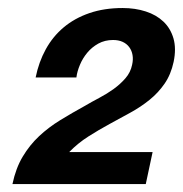

<svg xmlns="http://www.w3.org/2000/svg" viewBox="-20 -734 458 481"><path d="M69.3 -540Q77.1 -578.6 94.7 -610.6Q112.3 -642.6 139.6 -665.5Q167 -688.5 204.1 -701.2Q241.2 -713.9 287.1 -713.9Q318.8 -713.9 345.2 -705.3Q371.6 -696.8 389.4 -679.9Q407.2 -663.1 414.6 -637.7Q421.9 -612.3 415 -579.1Q408.2 -547.4 392.3 -524.4Q376.5 -501.5 354.7 -483.9Q333 -466.3 307.1 -452.1Q281.2 -438 254.4 -423.3Q227.5 -408.7 201.4 -392.1Q175.3 -375.5 153.3 -353H362.3L345.2 -272.9H11.2Q19.5 -312.5 36.9 -341.6Q54.2 -370.6 77.9 -392.8Q101.6 -415 131.1 -433.1Q160.6 -451.2 193.4 -469.2Q210 -479 229 -489Q248 -499 264.9 -511.2Q281.7 -523.4 294.4 -538.1Q307.1 -552.7 311 -571.8Q314 -585 312 -596.2Q310.1 -607.4 303.7 -616Q297.4 -624.5 287.1 -629.2Q276.9 -633.8 263.2 -633.8Q242.7 -633.8 226.3 -624.8Q210 -615.7 198.5 -601.8Q187 -587.9 180.2 -571.5Q173.3 -555.2 171.4 -540Z"/></svg>

Font: XB Khoramshahr
Style: Bold Italic
Weight: 700
Italic angle: -12°
Designer: Behnam
Foundry: Irmug
Version: Version 8.005 2009